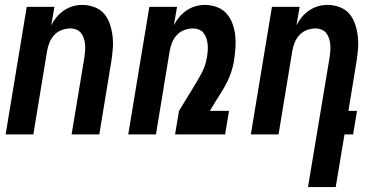

<svg xmlns="http://www.w3.org/2000/svg" viewBox="-20 -548 1540 783"><path d="M3 0 89 -520H202L189 -445Q198 -463 211 -478.5Q224 -494 241 -505.5Q258 -517 277 -522.5Q296 -528 315 -528Q341 -528 365 -519Q389 -510 404.5 -492Q420 -474 428 -450Q436 -426 439 -401Q442 -376 440 -350Q438 -324 434 -298L385 0H272L324 -313Q326 -326 327 -339.5Q328 -353 327 -366Q326 -379 322 -391Q318 -403 311 -412.5Q304 -422 292 -427Q280 -432 267 -432Q249 -432 231.5 -425.5Q214 -419 201.5 -405.5Q189 -392 182 -375Q175 -358 172 -340L116 0Z M503 0 589 -520H702L689 -445Q698 -463 711 -478.5Q724 -494 741 -505.5Q758 -517 777 -522.5Q796 -528 815 -528Q841 -528 865 -519Q889 -510 904.5 -492Q920 -474 928.5 -450.5Q937 -427 939.5 -401.5Q942 -376 940 -350Q938 -324 934 -298Q930 -276 923 -254.5Q916 -233 906 -213Q896 -193 883.5 -173Q871 -153 859 -134L836 -96H914L898 0H694L710 -96L764 -184Q783 -215 800.5 -246.5Q818 -278 823 -311L824 -313Q826 -326 827 -339.5Q828 -353 827 -365.5Q826 -378 822 -390.5Q818 -403 811 -412.5Q804 -422 792 -427Q780 -432 767 -432Q749 -432 731.5 -425.5Q714 -419 701.5 -405.5Q689 -392 682 -375Q675 -358 672 -340L616 0Z M1236 215 1324 -313Q1326 -326 1327 -339.5Q1328 -353 1327 -366Q1326 -379 1322 -391Q1318 -403 1311 -412.5Q1304 -422 1292 -427Q1280 -432 1267 -432Q1249 -432 1231.5 -425.5Q1214 -419 1201.5 -405.5Q1189 -392 1182 -375Q1175 -358 1172 -340L1116 0H1003L1089 -520H1202L1189 -445Q1198 -463 1211 -478.5Q1224 -494 1241 -505.5Q1258 -517 1277 -522.5Q1296 -528 1315 -528Q1341 -528 1365 -519Q1389 -510 1404.5 -492Q1420 -474 1428 -450Q1436 -426 1439 -401Q1442 -376 1440 -350Q1438 -324 1434 -298L1401 -96H1436L1420 0H1385L1349 215Z"/></svg>

Font: Iosevka Term Curly Oblique
Style: Bold
Weight: 700
Italic angle: -9°
Designer: Belleve Invis
Foundry: Belleve Invis
Version: Version 32.3.0